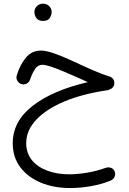

<svg xmlns="http://www.w3.org/2000/svg" viewBox="-20 -687 680 1016"><path d="M162.1 -624C162.1 -618.7 163.1 -611.8 165.5 -603.5C170.9 -589.4 183.1 -576.2 207 -576.2C225.1 -576.2 237.8 -581.5 244.1 -592.8C250.5 -604 253.4 -614.3 253.4 -623.5C253.4 -631.8 251 -640.1 246.1 -647.5C238.8 -658.7 226.6 -667.5 207.5 -667.5C180.2 -667.5 162.1 -646 162.1 -624ZM196.3 -419.4C164.1 -419.4 137.2 -406.7 116.2 -380.9C95.2 -355 79.1 -323.7 68.4 -286.6C67.4 -283.2 66.9 -280.3 66.9 -276.9C66.9 -264.6 76.2 -247.1 94.2 -241.7C97.7 -240.7 100.6 -240.2 104 -240.2C116.2 -240.2 134.3 -248.5 139.6 -267.6C147 -288.6 155.3 -306.6 165.5 -321.8C175.3 -336.9 188.5 -344.2 205.6 -344.2C245.1 -344.2 372.1 -284.7 444.8 -252.4C321.3 -223.6 224.1 -182.1 153.3 -127.4C82.5 -72.3 47.4 -6.3 47.4 70.8C47.4 120.6 61 163.1 87.9 198.7C141.6 269.5 237.3 308.1 351.1 308.1C386.7 308.1 423.8 304.7 462.4 297.9C501 291 535.6 281.2 566.4 268.1C585.4 259.8 589.4 243.2 589.4 233.9C589.4 229.5 588.4 224.6 586.4 219.7C579.1 202.1 563.5 198.7 553.7 198.7C549.3 198.7 544.4 199.7 539.1 201.2C479 223.1 406.7 235.4 345.7 235.4C303.2 235.4 265.1 229 231 216.3C162.1 190.9 118.7 141.6 118.7 71.3C118.7 25.4 136.7 -16.6 172.4 -54.2C243.7 -129.4 375 -184.1 544.9 -209C571.8 -214.4 585 -227.1 585 -247.1C585 -266.1 574.7 -278.3 553.7 -284.2C495.6 -302.2 426.8 -335.4 360.8 -365.7C294.9 -396 235.4 -419.4 196.3 -419.4Z"/></svg>

Font: Mikhak
Style: Regular
Weight: 400
Designer: Amin Abedi
Version: Version 3.2